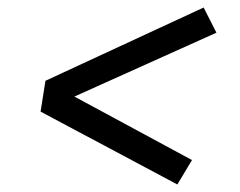

<svg xmlns="http://www.w3.org/2000/svg" viewBox="-20 -596 640 511"><path d="M452 -105 88 -299 101 -381 522 -576 556 -509 178 -339 491 -170Z"/></svg>

Font: Iosevka Etoile Oblique
Style: Regular
Weight: 400
Italic angle: -9°
Designer: Belleve Invis
Foundry: Belleve Invis
Version: Version 15.5.2; ttfautohint (v1.8.4)